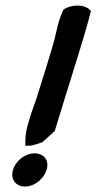

<svg xmlns="http://www.w3.org/2000/svg" viewBox="-20 -681 354 705"><path d="M28 -58C17 -23 38 4 72 4C103 4 135 -19 148 -49V-50C148 -50 149 -52 151 -57C162 -92 141 -118 107 -118C74 -118 39 -93 28 -58ZM81 -219C74 -195 73 -174 73 -157V-146H84C103 -146 120 -154 136 -159L181 -200L217 -317C240 -393 295 -562 312 -634L314 -640C299 -662 255 -668 220 -650L213 -646C200 -618 192 -591 186 -561C177 -516 129 -369 113 -317C107 -298 97 -274 91 -253Z"/></svg>

Font: SolarCharger
Style: 952
Weight: 900
Designer: Mew Too
Foundry: Cannot Into Space Fonts/KineticPlasma Fonts
Version: Version 1.100